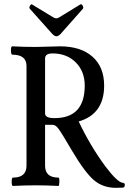

<svg xmlns="http://www.w3.org/2000/svg" viewBox="-20 -888 618 920"><path d="M250 -714Q242 -714 231 -725L122 -847Q120 -851 121.5 -856Q123 -861 127 -865Q131 -869 133 -867L235 -805Q243 -800 250 -800Q257 -800 264 -805L367 -868Q369 -869 373 -865Q377 -861 378.5 -855.5Q380 -850 378 -847L270 -725Q259 -714 250 -714ZM535 12Q474 12 431 -24Q388 -60 328 -161Q274 -253 260 -271.5Q246 -290 232 -290H196V-94Q196 -37 260 -37Q265 -37 264.5 -17Q264 3 260 3Q204 0 151 0Q97 0 42 3Q36 3 36 -17Q36 -37 42 -37Q107 -37 107 -94V-572Q107 -626 39 -626Q33 -626 32.5 -646Q32 -666 39 -666Q95 -663 151 -663Q171 -663 209.5 -664.5Q248 -666 267 -666Q367 -666 423 -616.5Q479 -567 479 -478Q479 -341 357 -306Q412 -190 484 -92Q542 -15 568 -12Q578 -12 578 -2Q578 9 570 11Q567 11 554.5 11.5Q542 12 535 12ZM241 -322Q386 -322 386 -478Q386 -546 343 -589Q300 -632 232 -632Q196 -632 196 -608V-344Q196 -322 241 -322Z"/></svg>

Font: Junicode Cond Medium
Style: Regular
Weight: 500
Width: 3
Designer: Peter S. Baker
Version: Version 2.201